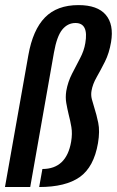

<svg xmlns="http://www.w3.org/2000/svg" viewBox="-50 -752 470 772"><path d="M-30 0 64 -530Q82 -632 130.8 -681.8Q179.5 -731.5 265.5 -731.5Q342 -731.5 375.2 -692.5Q408.5 -653.5 396.5 -582.5Q389 -538 371.8 -503.8Q354.5 -469.5 338.5 -441.5Q322.5 -413.5 318 -387Q315 -370 319.2 -353.5Q323.5 -337 329.5 -318Q338 -292 345 -258.2Q352 -224.5 344 -176.5Q327.5 -80.5 270.8 -40.2Q214 0 107.5 0L120.5 -72.5Q217 -72.5 236 -182Q241.5 -214.5 237 -241Q232.5 -267.5 226 -292Q220.5 -315 216.5 -337.8Q212.5 -360.5 216.5 -386.5Q223 -423 239.5 -455.2Q256 -487.5 272 -517.8Q288 -548 293 -578.5Q307 -659.5 253.5 -659.5Q222 -659.5 200.2 -632.8Q178.5 -606 167 -541L71.5 0Z"/></svg>

Font: Anybody Condensed Medium
Style: Italic
Weight: 500
Width: 3
Italic angle: -10°
Designer: Tyler Finck
Foundry: Etcetera Type Company
Version: Version 1.010; ttfautohint (v1.8.3) -l 8 -r 50 -G 200 -x 14 